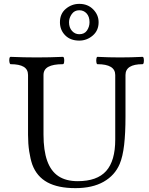

<svg xmlns="http://www.w3.org/2000/svg" viewBox="-20 -960 771 993"><path d="M370 13Q280 13 225 -17Q170 -47 147 -109Q137 -138 131 -177.5Q125 -217 125 -263V-572Q125 -601 102.5 -614.5Q80 -628 35 -628Q31 -628 29 -637.5Q27 -647 28.5 -656.5Q30 -666 35 -666Q103 -663 170 -663Q238 -663 305 -666Q310 -666 311.5 -656.5Q313 -647 311.5 -637.5Q310 -628 305 -628Q255 -628 230 -614.5Q205 -601 205 -572V-264Q205 -182 224 -128.5Q243 -75 282 -49Q321 -23 382 -23Q482 -23 529 -75.5Q576 -128 576 -238V-572Q576 -628 484 -628Q480 -628 478.5 -637.5Q477 -647 478.5 -656.5Q480 -666 484 -666Q543 -663 601 -663Q659 -663 717 -666Q722 -666 723.5 -656.5Q725 -647 723.5 -637.5Q722 -628 717 -628Q629 -628 629 -572V-356Q629 -271 622 -210.5Q615 -150 599 -112Q574 -53 516 -20Q458 13 370 13ZM390 -750Q344 -750 317 -777.5Q290 -805 290 -845Q290 -889 320.5 -914.5Q351 -940 390 -940Q434 -940 462 -911.5Q490 -883 490 -845Q490 -802 459.5 -776Q429 -750 390 -750ZM390 -783Q417 -783 430 -802.5Q443 -822 443 -845Q443 -874 428 -890.5Q413 -907 390 -907Q365 -907 351 -887Q337 -867 337 -845Q337 -817 352.5 -800Q368 -783 390 -783Z"/></svg>

Font: Junicode VF
Style: Regular
Weight: 400
Designer: Peter S. Baker
Version: Version 2.213